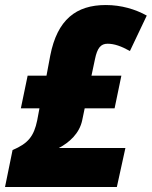

<svg xmlns="http://www.w3.org/2000/svg" viewBox="-30 -744 604 764"><path d="M-10 0H435L469 -155H204C246 -177 286 -213 297 -265L307 -313H426L453 -443H334L348 -509C357 -553 371 -570 398 -570C425 -570 453 -560 487 -541L554 -682C509 -707 453 -724 391 -724C273 -724 198 -666 170 -523L155 -443H80L53 -313H127L118 -265C105 -202 82 -173 20 -147Z"/></svg>

Font: Noto Sans UI SemiCondensed Black
Style: Italic
Weight: 900
Width: 4
Italic angle: -372°
Designer: Monotype Design Team
Foundry: Monotype Imaging Inc.
Version: Version 1.901